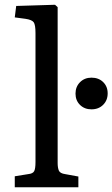

<svg xmlns="http://www.w3.org/2000/svg" viewBox="-20 -789 472 806"><path d="M42 -3V-49L98 -58Q118 -60 123.5 -70.5Q129 -81 129 -109V-650Q129 -685 121.5 -695.5Q114 -706 87 -710L42 -716L48 -764L211 -769L222 -759V-105Q222 -85 227 -73Q232 -61 254 -58L309 -48V-3ZM364 -330Q335 -330 316 -348.5Q297 -367 297 -396Q297 -425 316 -444Q335 -463 364 -463Q394 -463 413 -444.5Q432 -426 432 -397Q432 -368 413 -349Q394 -330 364 -330Z"/></svg>

Font: Literata 18pt
Style: Regular
Weight: 400
Designer: Latin by Veronika Burian and Jose Scaglione. Greek by Irene Vlachou. Cyrillic by Vera Evstafieva.
Foundry: TypeTogether
Version: Version 3.103;gftools[0.9.29]